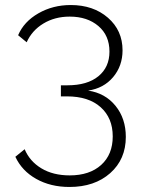

<svg xmlns="http://www.w3.org/2000/svg" viewBox="-20 -596 569 763"><path d="M480 -52Q480 37 418 92Q356 147 256 147Q181 147 124 115Q67 83 41 27L78 -3Q98 45 144.5 73Q191 101 257 101Q336 101 382 59.5Q428 18 428 -54Q428 -127 380 -170Q332 -213 246 -213H222V-257H248Q327 -257 371 -293Q415 -329 415 -391Q415 -455 371 -492.5Q327 -530 257 -530Q198 -530 152.5 -502.5Q107 -475 86 -428L52 -456Q75 -510 132.5 -543Q190 -576 261 -576Q351 -576 409 -525.5Q467 -475 467 -396Q467 -334 429.5 -289.5Q392 -245 330 -236Q398 -226 439 -175.5Q480 -125 480 -52Z"/></svg>

Font: Raleway-v4020 Light
Style: Regular
Weight: 300
Designer: Matt McInerney, Pablo Impallari, Rodrigo Fuenzalida
Foundry: Matt McInerney, Pablo Impallari, Rodrigo Fuenzalida
Version: Version 4.020;PS 004.020;hotconv 1.0.88;makeotf.lib2.5.64775